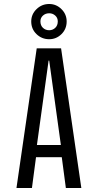

<svg xmlns="http://www.w3.org/2000/svg" viewBox="-20 -942 490 962"><path d="M387.5 0H310L289.5 -154.5H160.5L140 0H62.5L164 -700H286ZM223.5 -638.5 165 -215.5H285L226.5 -638.5ZM226.5 -745.5Q189.5 -745.5 163 -771Q136.5 -796.5 136.5 -834.5Q136.5 -870.5 163 -896.2Q189.5 -922 226.5 -922Q262 -922 288 -896.2Q314 -870.5 314 -834.5Q314 -796.5 288 -771Q262 -745.5 226.5 -745.5ZM226.5 -790.5Q244 -790.5 256.8 -802.5Q269.5 -814.5 269.5 -835Q269.5 -852.5 256.8 -864Q244 -875.5 226.5 -875.5Q208 -875.5 195.2 -864Q182.5 -852.5 182.5 -835Q182.5 -814.5 195.2 -802.5Q208 -790.5 226.5 -790.5Z"/></svg>

Font: Trispace Condensed Light
Style: Regular
Weight: 300
Width: 3
Designer: Tyler Finck
Foundry: Etcetera Type Company
Version: Version 1.210; ttfautohint (v1.8.3)